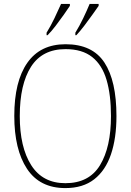

<svg xmlns="http://www.w3.org/2000/svg" viewBox="-20 -951 669 981"><path d="M314 10Q183 10 118 -88.5Q53 -187 53 -359Q53 -535 119.5 -630Q186 -725 315 -725Q452 -725 513.5 -631.5Q575 -538 575 -358Q575 -245 547 -162.5Q519 -80 461.5 -35Q404 10 314 10ZM314 -15Q435 -15 491 -107Q547 -199 547 -358Q547 -466 524.5 -542.5Q502 -619 451 -659.5Q400 -700 315 -700Q196 -700 138.5 -610Q81 -520 81 -358Q81 -199 139.5 -107Q198 -15 314 -15ZM365 -784Q386 -818 405 -857.5Q424 -897 438 -931H484V-921Q472 -904 452.5 -876.5Q433 -849 411 -820Q389 -791 370 -771H365ZM218 -784Q239 -818 258 -857.5Q277 -897 292 -931H337V-921Q326 -904 306.5 -876.5Q287 -849 265 -820Q243 -791 223 -771H218Z"/></svg>

Font: Noto Serif Lao SemiCondensed Thin
Style: Regular
Weight: 100
Width: 4
Designer: Monotype Design Team
Foundry: Monotype Imaging Inc.
Version: Version 2.003; ttfautohint (v1.8.4.7-5d5b)